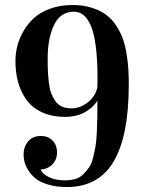

<svg xmlns="http://www.w3.org/2000/svg" viewBox="-20 -734 588 771"><path d="M271 -713.9Q314.5 -713.9 349.4 -702.6Q384.3 -691.4 407.5 -673.8Q430.7 -656.2 447.8 -629.4Q464.8 -602.5 474.1 -575.9Q483.4 -549.3 488.8 -514.9Q494.1 -480.5 495.6 -453.6Q497.1 -426.8 497.1 -393.6Q497.1 -188 436.3 -85.4Q375.5 17.1 248.5 17.1Q206.1 17.1 173.1 7.1Q140.1 -2.9 122.3 -17.6Q104.5 -32.2 93 -51.3Q81.5 -70.3 78.1 -85.2Q74.7 -100.1 74.7 -114.3Q74.7 -143.6 92.5 -165.8Q110.4 -188 145.5 -188Q172.9 -188 190.9 -169.7Q209 -151.4 209 -121.6Q209 -93.3 190.9 -74.5Q172.9 -55.7 144 -53.2V-51.3Q150.9 -35.2 177 -22.5Q203.1 -9.8 239.7 -9.8Q263.7 -9.8 282.7 -15.4Q301.8 -21 315.2 -34.9Q328.6 -48.8 338.4 -62.7Q348.1 -76.7 354.2 -102.8Q360.4 -128.9 363.8 -148.4Q367.2 -168 368.9 -204.3Q370.6 -240.7 370.8 -263.4Q371.1 -286.1 371.1 -329.6Q352.1 -299.8 318.6 -282.2Q285.2 -264.6 242.2 -264.6Q189.5 -264.6 149.7 -282.7Q109.9 -300.8 86.9 -332.3Q64 -363.8 53 -402.8Q42 -441.9 42 -487.8Q42 -517.6 49.1 -547.4Q56.2 -577.1 73.5 -607.7Q90.8 -638.2 116.2 -661.4Q141.6 -684.6 181.6 -699.2Q221.7 -713.9 271 -713.9ZM267.1 -298.8Q301.8 -298.8 332.5 -323Q363.3 -347.2 371.1 -383.8Q371.1 -390.1 371.3 -401.9Q371.6 -413.6 371.6 -418.9Q371.6 -497.6 364 -552.2Q356.4 -606.9 342.8 -635.3Q329.1 -663.6 313 -675.3Q296.9 -687 276.4 -687Q223.1 -687 197.3 -634.3Q171.4 -581.5 171.4 -497.6Q171.4 -467.8 172.4 -447.3Q173.3 -426.8 176.3 -401.6Q179.2 -376.5 185.5 -359.9Q191.9 -343.3 202.1 -328.4Q212.4 -313.5 228.8 -306.2Q245.1 -298.8 267.1 -298.8Z"/></svg>

Font: VidalokaRegular
Style: Regular
Weight: 400
Designer: Cyreal (www.cyreal.org)
Foundry: Cyreal (www.cyreal.org)
Version: Version 1.000